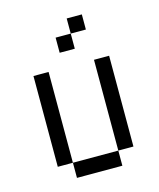

<svg xmlns="http://www.w3.org/2000/svg" viewBox="-98 -696 634 766"><g transform="rotate(-15 219.0 -312.5)"><path d="M312.5 -437.5H375V-62.5H312.5ZM125 -62.5H312.5V0H125ZM62.5 -437.5H125V-62.5H62.5ZM187.5 -562.5H250V-500H187.5ZM250 -625H312.5V-562.5H250Z"/></g></svg>

Font: Pixel Operator SC
Style: Regular
Weight: 400
Designer: Jayvee Enaguas (GrandChaos9000)
Foundry: The Grandoplex Project
Version: Version 1.4.1 (September 5, 2015)